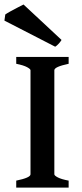

<svg xmlns="http://www.w3.org/2000/svg" viewBox="-44 -853 371 873"><path d="M29.8 0V-31.7Q94.7 -44.9 94.7 -60.5V-533.7Q94.7 -539.1 79.1 -547.6Q63.5 -556.2 29.8 -563V-594.2H268.1V-563Q203.1 -549.3 203.1 -533.7V-60.5Q203.1 -54.7 218.8 -46.4Q234.4 -38.1 268.1 -31.7V0ZM235.8 -671.4Q231 -663.1 222.7 -654.1Q214.4 -645 207 -640.6L-23.9 -759.3L-20 -787.1Q-15.1 -791 2.4 -800.8Q20 -810.5 38.1 -819.8Q56.2 -829.1 63 -832.5Z"/></svg>

Font: Namdhinggo SemiBold
Style: Regular
Weight: 600
Designer: Victor Gaultney
Foundry: SIL International
Version: Version 3.001